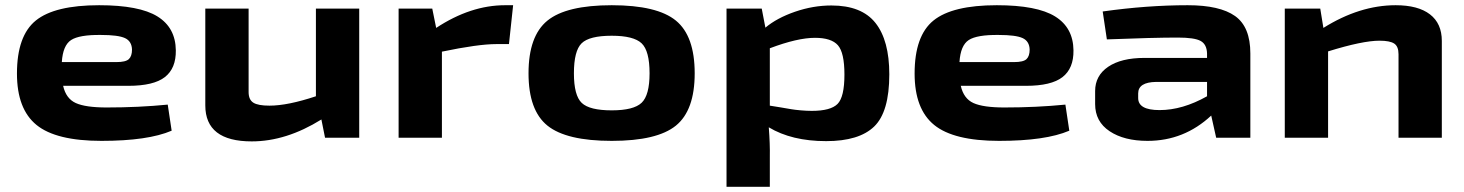

<svg xmlns="http://www.w3.org/2000/svg" viewBox="-20 -528 5612 736"><path d="M389 -116Q512 -116 623 -127L638 -27Q547 12 369 12Q195 12 120 -49Q45 -110 45 -246Q45 -391 117.5 -449.5Q190 -508 360 -508Q514 -508 583.5 -465Q653 -422 654 -335Q655 -266 612 -232.5Q569 -199 472 -199H222Q233 -150 270.5 -133Q308 -116 389 -116ZM367 -394Q284 -395 252.5 -374.5Q221 -354 217 -290H426Q462 -290 474 -301.5Q486 -313 486 -338Q485 -370 459 -382Q433 -394 367 -394Z M1357 -495V0H1226L1212 -70Q1077 14 945 14Q767 14 767 -124V-495H933V-175Q933 -146 951 -134.5Q969 -123 1013 -123Q1083 -123 1191 -159V-495Z M1947 -508 1931 -359H1883Q1813 -359 1674 -330V0H1508V-495H1637L1652 -421Q1784 -508 1916 -508Z M2643 -247Q2643 -105 2571 -46.5Q2499 12 2325 12Q2151 12 2078.5 -46.5Q2006 -105 2006 -247Q2006 -390 2078.5 -449Q2151 -508 2325 -508Q2499 -508 2571 -449Q2643 -390 2643 -247ZM2325 -391Q2239 -391 2209.5 -362Q2180 -333 2180 -247Q2180 -162 2210 -133.5Q2240 -105 2325 -105Q2409 -105 2439.5 -134Q2470 -163 2470 -247Q2470 -333 2439.5 -362Q2409 -391 2325 -391Z M3167 -507Q3283 -507 3336 -440Q3389 -373 3389 -243Q3389 -99 3331 -43Q3273 13 3147 13Q3015 13 2927 -40Q2932 24 2931 73V188H2765V-495H2900L2914 -422Q2958 -459 3027.5 -483Q3097 -507 3167 -507ZM3092 -103Q3164 -103 3190.5 -129.5Q3217 -156 3217 -242Q3217 -326 3192 -354.5Q3167 -383 3104 -383Q3037 -383 2931 -343V-123Q2945 -121 2971.5 -116.5Q2998 -112 3012.5 -109.5Q3027 -107 3049.5 -105Q3072 -103 3092 -103Z M3830 -116Q3953 -116 4064 -127L4079 -27Q3988 12 3810 12Q3636 12 3561 -49Q3486 -110 3486 -246Q3486 -391 3558.5 -449.5Q3631 -508 3801 -508Q3955 -508 4024.5 -465Q4094 -422 4095 -335Q4096 -266 4053 -232.5Q4010 -199 3913 -199H3663Q3674 -150 3711.5 -133Q3749 -116 3830 -116ZM3808 -394Q3725 -395 3693.5 -374.5Q3662 -354 3658 -290H3867Q3903 -290 3915 -301.5Q3927 -313 3927 -338Q3926 -370 3900 -382Q3874 -394 3808 -394Z M4533 -508Q4656 -508 4714.5 -466.5Q4773 -425 4773 -323V0H4642L4623 -85Q4519 12 4379 12Q4289 12 4233.5 -25Q4178 -62 4178 -129V-179Q4178 -238 4228 -272Q4278 -306 4367 -306H4607V-323Q4606 -358 4582.5 -371Q4559 -384 4495 -384Q4402 -384 4223 -377L4207 -484Q4377 -508 4533 -508ZM4343 -170V-152Q4343 -106 4425 -106Q4513 -106 4607 -159V-214H4412Q4343 -213 4343 -170Z M5330 -508Q5416 -508 5461.5 -473Q5507 -438 5507 -371V0H5341V-320Q5341 -350 5324.5 -361Q5308 -372 5268 -372Q5203 -372 5071 -331V0H4905V-495H5041L5053 -421Q5192 -508 5330 -508Z"/></svg>

Font: Exo 2 Expanded
Style: Bold
Weight: 700
Width: 7
Designer: Natanael Gama
Version: Version 1.001;PS 001.001;hotconv 1.0.70;makeotf.lib2.5.58329